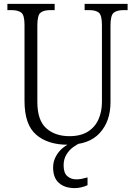

<svg xmlns="http://www.w3.org/2000/svg" viewBox="-20 -734 685 987"><path d="M328 10Q226 10 166 -41.5Q106 -93 106 -215V-606Q106 -656 89.5 -669Q73 -682 39 -682H18V-714H261V-682H239Q204 -682 188 -668.5Q172 -655 172 -603V-210Q172 -116 217.5 -75Q263 -34 337 -34Q395 -34 432 -57.5Q469 -81 486.5 -121Q504 -161 504 -209V-605Q504 -656 488 -669Q472 -682 438 -682H415V-714H636V-682H615Q581 -682 564.5 -668.5Q548 -655 548 -603V-208Q548 -111 493 -50.5Q438 10 328 10ZM365 233Q313 233 283 206.5Q253 180 253 127Q253 96 267.5 69.5Q282 43 304.5 25Q327 7 351 0H396Q377 7 356.5 22Q336 37 321.5 60.5Q307 84 307 116Q307 155 326 171.5Q345 188 372 188Q386 188 399 185.5Q412 183 430 178V218Q415 225 397.5 229Q380 233 365 233Z"/></svg>

Font: Noto Serif Ethiopic SemiCondensed Light
Style: Regular
Weight: 300
Width: 4
Designer: Monotype Design Team
Foundry: Monotype Imaging Inc.
Version: Version 2.102; ttfautohint (v1.8.4.7-5d5b)